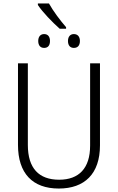

<svg xmlns="http://www.w3.org/2000/svg" viewBox="-20 -1080 682 1110"><path d="M263 -1060H199V-1051C227 -1009 282 -952 325 -914H362V-923C328 -962 288 -1015 263 -1060ZM235 -883C214 -883 201 -868 201 -843C201 -817 214 -803 235 -803C257 -803 269 -817 269 -843C269 -868 257 -883 235 -883ZM407 -883C386 -883 373 -868 373 -843C373 -817 386 -803 407 -803C429 -803 442 -817 442 -843C442 -868 429 -883 407 -883ZM558 -240V-714H501V-238C501 -107 436 -41 322 -41C205 -41 141 -107 141 -242V-714H84V-242C84 -78 168 10 320 10C469 10 558 -75 558 -240Z"/></svg>

Font: Noto Sans SemiCondensed Light
Style: Regular
Weight: 300
Width: 4
Designer: Monotype Design Team
Foundry: Monotype Imaging Inc.
Version: Version 2.013